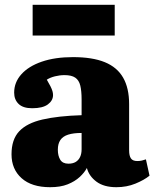

<svg xmlns="http://www.w3.org/2000/svg" viewBox="-20 -766 643 800"><path d="M189 14Q112 14 70 -23.5Q28 -61 28 -123Q28 -185 60 -219Q92 -253 157 -268Q222 -283 320 -286V-352Q320 -387 314.5 -409.5Q309 -432 293.5 -442.5Q278 -453 249 -453Q229 -453 209 -448Q189 -443 175 -434Q184 -419 190 -407Q196 -395 198.5 -386.5Q201 -378 201 -370Q201 -347 179.5 -331Q158 -315 114 -315Q76 -315 57.5 -333Q39 -351 39 -380Q39 -423 69 -456.5Q99 -490 154 -509Q209 -528 284 -528Q365 -528 416.5 -507Q468 -486 493 -442.5Q518 -399 518 -332V-140Q518 -117 525.5 -106Q533 -95 552 -95Q562 -95 571 -97Q580 -99 588 -102L603 -34Q581 -16 544.5 -1Q508 14 465 14Q413 14 382 -9Q351 -32 342 -66Q332 -47 312 -28.5Q292 -10 262 2Q232 14 189 14ZM265 -84Q283 -84 295 -91Q307 -98 313.5 -111.5Q320 -125 320 -144V-212Q286 -212 264 -205Q242 -198 231.5 -182.5Q221 -167 221 -142Q221 -117 231 -100.5Q241 -84 265 -84ZM116 -618V-746H458V-618Z"/></svg>

Font: Literata ExtraBold
Style: Regular
Weight: 800
Designer: Latin by Veronika Burian and Jose Scaglione. Greek by Irene Vlachou. Cyrillic by Vera Evstafieva.
Foundry: TypeTogether
Version: Version 3.103;gftools[0.9.29]